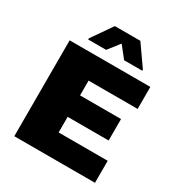

<svg xmlns="http://www.w3.org/2000/svg" viewBox="-206 -1049 1122 1193"><g transform="rotate(30 355.0 -452.5)"><path d="M71 0V-688H650V-530H298V-424H592V-270H298V-158H650V0ZM168 -750V-758L270 -905H453L556 -758V-750H426L361 -832L297 -750Z"/></g></svg>

Font: Saira Expanded ExtraBold
Style: Regular
Weight: 800
Width: 7
Designer: Hector Gatti with collaboration of the Omnibus-Type team
Foundry: Omnibus-Type
Version: Version 1.101